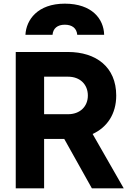

<svg xmlns="http://www.w3.org/2000/svg" viewBox="-20 -1029 707 1049"><path d="M267 -839C270 -874 294 -894 334 -894C375 -894 399 -874 402 -839H549C547 -925 483 -1009 334 -1009C185 -1009 123 -920 119 -839ZM221 0V-270H331L482 0H656L486 -297C565 -333 615 -406 615 -507C615 -663 505 -745 351 -745H66V0ZM221 -610H352C417 -610 460 -568 460 -507C460 -447 417 -405 352 -405H221Z"/></svg>

Font: Plus Jakarta Sans ExtraBold
Style: Regular
Weight: 800
Designer: Gumpita Rahayu
Foundry: Tokotype
Version: Version 2.071;gftools[0.9.30]